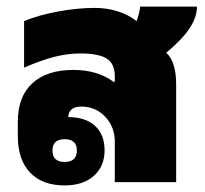

<svg xmlns="http://www.w3.org/2000/svg" viewBox="-20 -552 622 582"><path d="M176 10Q108 10 71 -29Q34 -68 34 -140V-183Q34 -259 78 -299.5Q122 -340 202 -340Q276 -340 324 -304H328V-321Q328 -359 303.5 -374.5Q279 -390 223 -390Q186 -390 146 -380Q106 -370 53 -347V-488Q96 -506 155 -517Q214 -528 267 -528Q305 -528 337.5 -517.5Q370 -507 394 -488Q402 -509 405 -532H577Q577 -501 555.5 -467.5Q534 -434 484 -392Q514 -365 514 -295V0H328V-123Q328 -167 299 -198Q270 -229 226 -229Q206 -229 196.5 -220Q187 -211 187 -197Q239 -197 268 -170.5Q297 -144 297 -96Q297 -48 264.5 -19Q232 10 176 10ZM176 -61Q213 -61 213 -96Q213 -130 176 -130Q139 -130 139 -96Q139 -61 176 -61Z"/></svg>

Font: Noto Sans Thai Looped UI Black
Style: Regular
Weight: 900
Designer: Cadson Demak Team
Foundry: Cadson Demak Co., Ltd.
Version: Version 1.000